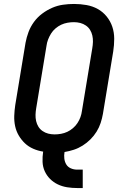

<svg xmlns="http://www.w3.org/2000/svg" viewBox="-20 -763 640 970"><path d="M370 187Q344 187 319 183Q294 179 272 168.5Q250 158 233 141Q216 124 206 102Q196 80 195 54.5Q194 29 198 3Q172 -1 148 -11.5Q124 -22 106 -39Q88 -56 75 -78Q62 -100 56.5 -125.5Q51 -151 52 -178Q53 -205 57 -232L109 -547Q114 -574 124 -601Q134 -628 151.5 -652Q169 -676 193 -694Q217 -712 243.5 -723.5Q270 -735 298 -739Q326 -743 354 -743Q386 -743 417 -737.5Q448 -732 474 -717.5Q500 -703 519 -679.5Q538 -656 547.5 -627.5Q557 -599 557 -567Q557 -535 552 -503L500 -188Q496 -165 488.5 -142Q481 -119 468 -98Q455 -77 437 -59Q419 -41 397.5 -27.5Q376 -14 353 -6.5Q330 1 306 5Q303 22 305 38.5Q307 55 315 68Q323 81 338 87.5Q353 94 370 94H398V187ZM256 -84Q272 -84 288.5 -87Q305 -90 320 -97Q335 -104 348.5 -115.5Q362 -127 371.5 -141.5Q381 -156 386.5 -171.5Q392 -187 394 -203L446 -518Q449 -535 449.5 -551.5Q450 -568 446.5 -583.5Q443 -599 435 -612Q427 -625 414 -634Q401 -643 385.5 -647Q370 -651 353 -651Q337 -651 320.5 -648Q304 -645 289 -638Q274 -631 260.5 -619.5Q247 -608 238 -593.5Q229 -579 223 -563.5Q217 -548 215 -532L163 -217Q160 -200 159.5 -183.5Q159 -167 162.5 -151.5Q166 -136 174 -123Q182 -110 195 -101Q208 -92 223.5 -88Q239 -84 256 -84Z"/></svg>

Font: Iosevka Semibold Extended
Style: Italic
Weight: 600
Width: 7
Italic angle: -9°
Monospace: yes
Designer: Belleve Invis
Foundry: Belleve Invis
Version: Version 32.5.0; ttfautohint (v1.8.4)